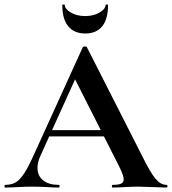

<svg xmlns="http://www.w3.org/2000/svg" viewBox="-28 -840 770 860"><path d="M186 -257H474L481 -229H171ZM717 0Q697 0 655 -2Q611 -4 592 -4Q567 -4 531 -2Q497 0 477 0Q473 0 473 -6Q473 -12 477 -12Q503 -12 514.5 -17.5Q526 -23 526 -37Q526 -54 506 -94L303 -495L352 -581L153 -142Q140 -113 140 -88Q140 -52 165.5 -32Q191 -12 234 -12Q239 -12 239 -6Q239 0 234 0Q216 0 182 -2Q144 -4 116 -4Q89 -4 51 -2Q17 0 -4 0Q-8 0 -8 -6Q-8 -12 -4 -12Q24 -12 43 -23.5Q62 -35 81 -64.5Q100 -94 126 -152L343 -629Q345 -632 352 -632Q360 -632 361 -629L611 -137Q646 -66 669 -39Q692 -12 717 -12Q722 -12 722 -6Q722 0 717 0ZM251 -817Q251 -820 256.5 -820Q262 -820 262 -818Q262 -800 289 -784Q316 -768 354 -768Q391 -768 418 -784Q445 -800 445 -818Q445 -820 450.5 -820Q456 -820 456 -817Q456 -755 430 -722.5Q404 -690 354 -690Q304 -690 277.5 -722.5Q251 -755 251 -817Z"/></svg>

Font: Cormorant Garamond
Style: Bold
Weight: 700
Designer: Christian Thalmann (Catharsis Fonts)
Foundry: Catharsis Fonts
Version: Version 4.000